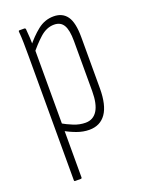

<svg xmlns="http://www.w3.org/2000/svg" viewBox="-131 -549 593 796"><g transform="rotate(-20 166.0 -151.0)"><path d="M188 6Q161 6 133.5 -4Q106 -14 82 -28L81 -62Q105 -48 131 -37.5Q157 -27 183 -27Q217 -27 235 -55.5Q253 -84 253 -141V-362Q253 -410 240 -432Q227 -454 198 -454Q165 -454 135.5 -427.5Q106 -401 78 -365L77 -400Q106 -437 137.5 -462Q169 -487 208 -487Q247 -487 267 -459Q287 -431 287 -366V-141Q287 -67 261.5 -30.5Q236 6 188 6ZM59 185Q55 185 55 180V-370Q55 -400 54.5 -426.5Q54 -453 52 -475Q51 -481 56 -481H77Q82 -481 83 -476Q85 -457 86 -435.5Q87 -414 87 -400L89 -389V180Q89 185 84 185Z"/></g></svg>

Font: Sofia Sans Extra Condensed ExtraLight
Style: Regular
Weight: 250
Designer: Botio Nikoltchev, Ani Petrova
Foundry: lettersoup
Version: Version 4.101